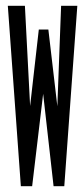

<svg xmlns="http://www.w3.org/2000/svg" viewBox="-20 -643 290 663"><path d="M52 0 7 -623H66L84 -277L114 -541H147L178 -276L191 -623H247L202 0H165L129 -319L91 0Z"/></svg>

Font: Inconsolata UltraCondensed Bold
Style: Regular
Weight: 700
Width: 1
Monospace: yes
Designer: Raph Levien, Cyreal, Brenton Simpson
Foundry: Raph Levien, Cyreal, Google
Version: Version 3.001; ttfautohint (v1.8.2.53-6de2)